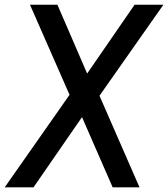

<svg xmlns="http://www.w3.org/2000/svg" viewBox="-46 -800 718 820"><path d="M-25.9 0 251 -395 82 -779.8H199.2L326.2 -485.8L528.8 -779.8H651.9L378.9 -391.1L549.8 0H435.1L304.2 -299.8L97.2 0Z"/></svg>

Font: Cooper Hewitt
Style: Medium Italic
Weight: 708
Designer: Village Type and Design LLC
Foundry: Cooper Hewitt Smithsonian Design Museum
Version: 1.000